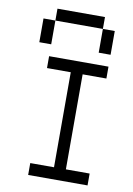

<svg xmlns="http://www.w3.org/2000/svg" viewBox="-95 -935 691 995"><g transform="rotate(10 250.0 -437.5)"><path d="M437.5 0V-62.5H312.5Q312.5 -62.5 312.5 -562.5H437.5V-625H125V-562.5H250Q250 -562.5 250 -62.5H125V0ZM62.5 -812.5Q62.5 -812.5 62.5 -687.5H125Q125 -687.5 125 -812.5ZM375 -812.5Q375 -812.5 375 -687.5H437.5Q437.5 -687.5 437.5 -812.5ZM125 -812.5H375V-875H125Z"/></g></svg>

Font: BFUnifontExMono
Style: Regular
Weight: 500
Version: Version 15.0.06